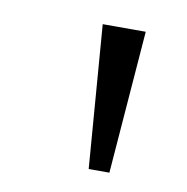

<svg xmlns="http://www.w3.org/2000/svg" viewBox="-45 -773 347 356"><g transform="rotate(10 129.0 -594.5)"><path d="M203 -729 182 -460H143L122 -729Z"/></g></svg>

Font: Sinter Normal
Style: Regular
Weight: 350
Foundry: Adobe & rsms
Version: Version 1.000